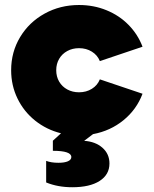

<svg xmlns="http://www.w3.org/2000/svg" viewBox="-20 -538 626 782"><path d="M168 205.1V117.2Q188.5 125 217.8 125Q242.7 125 256.6 118.9Q270.5 112.8 270.5 101.6Q270.5 76.2 195.3 76.2V35.2L228.5 4.9Q169.4 -9.8 123.3 -46.6Q77.1 -83.5 51.3 -136.7Q25.4 -189.9 25.4 -252Q25.4 -326.2 62 -387Q98.6 -447.8 161.9 -482.7Q225.1 -517.6 301.8 -517.6Q361.8 -517.6 413.8 -496.3Q465.8 -475.1 503.7 -436.5Q541.5 -397.9 560.5 -347.7L386.7 -289.1Q377 -313.5 354.2 -327.6Q331.5 -341.8 301.8 -341.8Q275.4 -341.8 254.2 -330.3Q232.9 -318.8 220.9 -298.3Q209 -277.8 209 -252Q209 -226.1 220.9 -205.6Q232.9 -185.1 254.2 -173.6Q275.4 -162.1 301.8 -162.1Q331.5 -162.1 354.2 -176.3Q377 -190.4 386.7 -214.8L560.5 -156.2Q536.6 -92.3 483.2 -48.6Q429.7 -4.9 358.9 8.3L322.8 35.6Q368.7 38.6 397.2 63.7Q425.8 88.9 425.8 127.9Q425.8 173.3 385.7 199Q345.7 224.6 274.4 224.6Q215.3 224.6 168 205.1Z"/></svg>

Font: Wanted Sans ExtraBlack
Style: Regular
Weight: 900
Designer: Original Design by Kil Hyung-jin and Kang Hanbin, Wanted Lab, Inc; Hangeul from Source Han Sans by Jang Soo-young and Ka
Foundry: Wanted Lab, Inc.
Version: Version 1.001